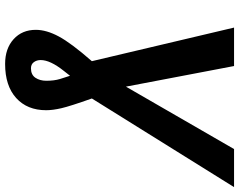

<svg xmlns="http://www.w3.org/2000/svg" viewBox="-112 -616 936 751"><g transform="rotate(90 355.5 -240.0)"><path d="M87.4 -688H237.8L318.4 -265.1L562.5 -688H711.4L364.7 -131.8Q395 -46.4 402.8 -12.5Q410.6 21.5 410.6 46.9Q410.6 121.1 362.8 164.3Q314.9 207.5 229.5 207.5Q169.4 207.5 132.8 174.3Q96.2 141.1 96.2 87.4Q96.2 45.9 122.1 -2.4Q147.9 -50.8 218.8 -131.8ZM246.6 106.4Q272 106.4 283.7 88.9Q295.4 71.3 295.4 46.4Q295.4 15.6 288.6 -6.8Q281.7 -29.3 275.9 -46.4L256.3 -21.5Q214.4 31.2 214.4 68.4Q214.4 84 222.7 95.2Q231 106.4 246.6 106.4Z"/></g></svg>

Font: Liberation Sans
Style: Bold Italic
Weight: 700
Italic angle: -12°
Designer: Steve Matteson
Foundry: Ascender Corporation
Version: Version 2.1.5